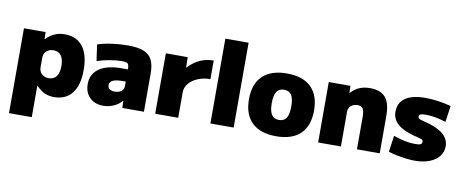

<svg xmlns="http://www.w3.org/2000/svg" viewBox="-76 -1074 3926 1627"><g transform="rotate(10 1887.0 -260.0)"><path d="M405 -530Q506 -530 560 -460.5Q614 -391 614 -260Q614 -129 560 -59.5Q506 10 405 10Q359 10 323.5 -6.5Q288 -23 252 -60H250V210H54V-520H240L242 -460H244Q281 -497 319 -513.5Q357 -530 405 -530ZM334 -380Q309 -380 290 -370Q271 -360 260.5 -342Q250 -324 250 -300V-220Q250 -196 260.5 -178Q271 -160 290 -150Q309 -140 334 -140Q377 -140 399.5 -171Q422 -202 422 -260Q422 -319 399.5 -349.5Q377 -380 334 -380Z M828 10Q755 10 711.5 -33.5Q668 -77 668 -150Q668 -236 736 -283Q804 -330 928 -330H982Q982 -355 977.5 -368Q973 -381 960 -385.5Q947 -390 922 -390Q873 -390 815 -380Q757 -370 708 -353L688 -493Q742 -511 811 -520.5Q880 -530 949 -530Q1033 -530 1083 -510.5Q1133 -491 1155.5 -447Q1178 -403 1178 -330V0H992L990 -60H988Q959 -27 917 -8.5Q875 10 828 10ZM904 -125Q928 -125 945.5 -132.5Q963 -140 972.5 -153.5Q982 -167 982 -185V-225H958Q899 -225 871.5 -212Q844 -199 844 -170Q844 -148 859.5 -136.5Q875 -125 904 -125Z M1275 0V-520H1463L1465 -430H1467Q1497 -463 1531.5 -485.5Q1566 -508 1605 -519Q1644 -530 1685 -530V-370Q1627 -370 1578.5 -350Q1530 -330 1501.5 -296Q1473 -262 1473 -220V0Z M1750 0V-730H1950V0Z M2316 10Q2180 10 2108 -59Q2036 -128 2036 -260Q2036 -392 2108 -461Q2180 -530 2316 -530Q2453 -530 2524.5 -461Q2596 -392 2596 -260Q2596 -128 2524.5 -59Q2453 10 2316 10ZM2316 -130Q2360 -130 2380 -161.5Q2400 -193 2400 -260Q2400 -328 2380 -359Q2360 -390 2316 -390Q2273 -390 2252.5 -359Q2232 -328 2232 -260Q2232 -193 2252.5 -161.5Q2273 -130 2316 -130Z M2677 0V-520H2863L2865 -460H2867Q2902 -497 2941 -513.5Q2980 -530 3032 -530Q3123 -530 3165 -480Q3207 -430 3207 -320V0H3011V-280Q3011 -329 2997.5 -349.5Q2984 -370 2952 -370Q2929 -370 2911 -361Q2893 -352 2883 -336.5Q2873 -321 2873 -300V0Z M3510 10Q3475 10 3432.5 5Q3390 0 3350 -8.5Q3310 -17 3281 -27L3301 -167Q3356 -148 3400.5 -139Q3445 -130 3488 -130Q3522 -130 3534.5 -136.5Q3547 -143 3547 -159Q3547 -167 3543 -172.5Q3539 -178 3527.5 -182Q3516 -186 3493 -191Q3420 -209 3372 -233.5Q3324 -258 3300.5 -292Q3277 -326 3277 -370Q3277 -449 3336 -489.5Q3395 -530 3510 -530Q3560 -530 3617 -522Q3674 -514 3729 -499L3709 -359Q3656 -376 3615 -383Q3574 -390 3537 -390Q3505 -390 3491 -384.5Q3477 -379 3477 -365Q3477 -357 3482 -351Q3487 -345 3499 -340.5Q3511 -336 3532 -331Q3586 -319 3626.5 -301.5Q3667 -284 3693.5 -262.5Q3720 -241 3733.5 -214Q3747 -187 3747 -155Q3747 -106 3717.5 -68.5Q3688 -31 3634.5 -10.5Q3581 10 3510 10Z"/></g></svg>

Font: M PLUS 1 Black
Style: Regular
Weight: 900
Designer: Coji Morishita
Foundry: UNDERFOREST DESIGN
Version: Version 1.001